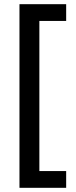

<svg xmlns="http://www.w3.org/2000/svg" viewBox="-20 -737 362 917"><path d="M296 160V80H168V-637H296V-717H73V160Z"/></svg>

Font: Noto Sans Myanmar SemiCondensed Medium
Style: Regular
Weight: 500
Width: 4
Designer: Monotype Design Team
Foundry: Monotype Imaging Inc.
Version: Version 2.107